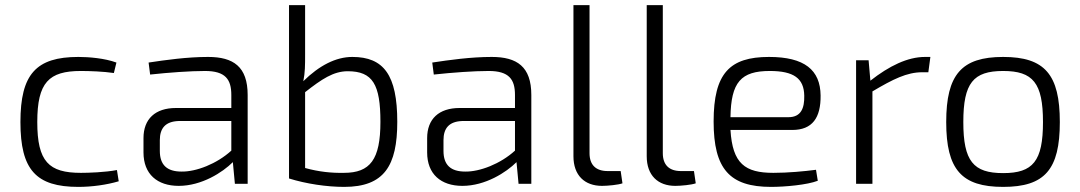

<svg xmlns="http://www.w3.org/2000/svg" viewBox="-20 -720 4231 752"><path d="M438 -54C391 -45 326 -43 297 -43C171 -43 126 -87 126 -242C126 -397 171 -442 297 -442C331 -442 386 -440 426 -434L436 -475C390 -492 327 -497 287 -497C121 -497 60 -429 60 -242C60 -55 121 12 287 12C340 12 398 4 445 -10Z M568 -428C642 -436 725 -442 783 -442C863 -442 886 -409 886 -348V-297H669C588 -297 542 -254 542 -179V-123C542 -38 596 8 680 8C770 8 852 -45 892 -85L900 0H950V-348C950 -459 894 -497 795 -497C713 -497 628 -485 562 -475ZM606 -171C606 -218 628 -244 679 -246H886V-130C829 -78 748 -47 691 -48C634 -48 606 -74 606 -129Z M1175 -700H1112V-21C1179 0 1260 12 1328 12C1485 12 1536 -71 1536 -243C1536 -426 1483 -497 1360 -497C1295 -497 1230 -463 1168 -402C1175 -436 1175 -465 1175 -506ZM1175 -359C1240 -410 1286 -441 1342 -441C1440 -441 1470 -389 1470 -243C1470 -95 1430 -43 1327 -43C1279 -42 1229 -47 1175 -62Z M1679 -428C1753 -436 1836 -442 1894 -442C1974 -442 1997 -409 1997 -348V-297H1780C1699 -297 1653 -254 1653 -179V-123C1653 -38 1707 8 1791 8C1881 8 1963 -45 2003 -85L2011 0H2061V-348C2061 -459 2005 -497 1906 -497C1824 -497 1739 -485 1673 -475ZM1717 -171C1717 -218 1739 -244 1790 -246H1997V-130C1940 -78 1859 -47 1802 -48C1745 -48 1717 -74 1717 -129Z M2289 -700H2226V-108C2226 -33 2270 8 2338 8C2360 8 2402 4 2418 -2L2411 -50H2360C2314 -50 2289 -74 2289 -120Z M2576 -700H2513V-108C2513 -33 2557 8 2625 8C2647 8 2689 4 2705 -2L2698 -50H2647C2601 -50 2576 -74 2576 -120Z M3083 -211C3162 -211 3195 -259 3194 -346C3193 -446 3131 -497 2992 -497C2838 -497 2775 -433 2775 -244C2775 -58 2838 12 3000 12C3055 12 3142 4 3183 -12L3176 -55C3130 -49 3066 -43 3009 -43C2898 -43 2849 -79 2841 -211ZM2841 -261C2843 -398 2882 -442 2995 -442C3089 -442 3129 -413 3130 -345C3131 -297 3118 -261 3068 -261Z M3624 -497H3603C3535 -497 3463 -462 3389 -404L3382 -484H3333V0H3397V-362C3478 -410 3532 -437 3592 -437H3616Z M3909 -497C3746 -497 3686 -428 3686 -242C3686 -56 3746 12 3909 12C4072 12 4131 -56 4131 -242C4131 -428 4072 -497 3909 -497ZM3909 -442C4026 -442 4065 -395 4065 -242C4065 -89 4026 -42 3909 -42C3792 -42 3753 -89 3753 -242C3753 -395 3792 -442 3909 -442Z"/></svg>

Font: SnT
Style: Regular
Weight: 300
Designer: Natanael Gama
Version: Version 1.001;PS 001.001;hotconv 1.0.70;makeotf.lib2.5.58329